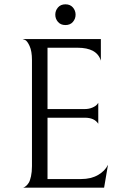

<svg xmlns="http://www.w3.org/2000/svg" viewBox="-20 -869 568 889"><path d="M317.5 -767.5Q305 -753 283 -753Q261 -753 248.5 -767.5Q236 -782 236 -801Q236 -820 248.5 -834.5Q261 -849 283 -849Q305 -849 317.5 -834.5Q330 -820 330 -801Q330 -782 317.5 -767.5ZM462 0H85Q87 0 90 -1Q93 -2 100 -7.5Q107 -13 113 -22.5Q119 -32 123.5 -52.5Q128 -73 128 -100V-591Q128 -632 117 -656Q106 -680 96 -684L85 -688H447V-588Q429 -648 339 -648H200V-364H372Q392 -364 408 -371Q424 -378 430 -386L435 -393V-296Q417 -324 373 -324H200V-40H356Q401 -40 433.5 -58.5Q466 -77 480 -106Z"/></svg>

Font: Bellefair
Style: Regular
Weight: 400
Designer: Nick Shinn, Liron Lavi Turkenic
Foundry: Shinntype
Version: Version 1.003;PS 001.003;hotconv 1.0.88;makeotf.lib2.5.64775